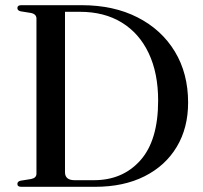

<svg xmlns="http://www.w3.org/2000/svg" viewBox="-20 -720 783 740"><path d="M47 -11Q47 -20.5 59 -23.5L99.5 -30Q120.5 -34 120.5 -50.5V-648.5Q120.5 -665.5 99.5 -670L59 -676.5Q47 -679.5 47 -689Q47 -700 62 -700H295Q418 -700 510.2 -653Q602.5 -606 653.8 -521.5Q705 -437 705 -324.5Q705 -227 661.2 -154Q617.5 -81 537 -40.5Q456.5 0 346.5 0H62Q47 0 47 -11ZM342 -25.5Q453 -25.5 521.2 -102.2Q589.5 -179 589.5 -332.5Q589.5 -438 553.2 -514.8Q517 -591.5 449.5 -633Q382 -674.5 288 -674.5H230.5V-56.5Q230.5 -25.5 267.5 -25.5Z"/></svg>

Font: Fraunces 72pt S000
Style: Regular
Weight: 400
Version: Version 1.000; ttfautohint (v1.8.3)